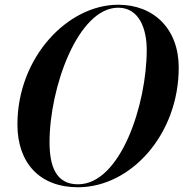

<svg xmlns="http://www.w3.org/2000/svg" viewBox="-20 -780 774 810"><path d="M309 10C531.5 10 734 -212 734 -495C734 -658 629 -760 478.5 -760C265.5 -760 53.5 -538 53.5 -255C53.5 -92 148 10 309 10ZM478.5 -747.5C570 -747.5 599 -653.5 599 -570C599 -338 488 -2.5 309 -2.5C217.5 -2.5 189 -76.5 189 -180C189 -412 309.5 -747.5 478.5 -747.5Z"/></svg>

Font: Bodoni* 16pt Medium
Style: Italic
Weight: 500
Italic angle: -13°
Version: Version 2.3